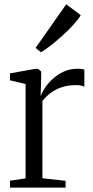

<svg xmlns="http://www.w3.org/2000/svg" viewBox="-20 -854 425 874"><path d="M25.5 0V-31.5L96.5 -42V-471.5L25.5 -488.5V-520L139.5 -540.5H153.5L167.5 -528.5V-502L165 -416.5L167 -420.5Q171 -433 183.8 -452.8Q196.5 -472.5 217.8 -492.8Q239 -513 268 -527Q297 -541 333.5 -541Q345.5 -541 352.5 -539.8Q359.5 -538.5 364 -537V-459.5Q360.5 -461.5 350.8 -464Q341 -466.5 326.5 -466.5Q288.5 -466.5 259.8 -456.5Q231 -446.5 209.8 -430.2Q188.5 -414 173 -394V-42.5L278.5 -31V0ZM166 -616.5 142 -636 281.5 -834.5 347.5 -785Q337.5 -767 315.2 -742.5Q293 -718 265.5 -693Q238 -668 211.8 -647.5Q185.5 -627 167 -616.5Z"/></svg>

Font: Merriweather 72pt Light
Style: Regular
Weight: 300
Version: Version 2.100